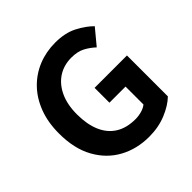

<svg xmlns="http://www.w3.org/2000/svg" viewBox="-195 -923 1107 1107"><g transform="rotate(-45 358.5 -370.0)"><path d="M409.3 13.8Q308.8 13.8 228.5 -30.1Q148.1 -74 101.2 -159Q54.2 -244 54.2 -367.3Q54.2 -458.8 81.8 -530.5Q109.3 -602.3 158 -652Q206.6 -701.8 270.8 -727.8Q335.1 -753.8 409.4 -753.8Q489.4 -753.8 545.7 -724.7Q601.9 -695.5 637.7 -659.2L559.4 -564.8Q531.4 -591.1 497.8 -609Q464.2 -626.8 414.1 -626.8Q352.3 -626.8 305.4 -596.2Q258.5 -565.6 232 -508.7Q205.5 -451.8 205.5 -372Q205.5 -291.4 230.2 -233.5Q254.9 -175.6 303.7 -144.8Q352.5 -114 424.8 -114Q451.9 -114 476.8 -121.4Q501.7 -128.7 517 -141.6V-287.6H385.6V-408.7H649.6V-75Q611.7 -38.2 548.8 -12.2Q485.8 13.8 409.3 13.8Z"/></g></svg>

Font: Noto Sans TC
Style: Regular
Weight: 100
Designer: Ryoko NISHIZUKA 西塚涼子 (kana, bopomofo & ideographs); Paul D. Hunt (Latin, Greek & Cyrillic); Sandoll Communications 산돌커뮤니
Foundry: Adobe
Version: Version 2.004;hotconv 1.0.118;makeotfexe 2.5.65603